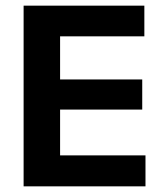

<svg xmlns="http://www.w3.org/2000/svg" viewBox="-20 -659 578 679"><path d="M63.5 0V-639H192.5V0ZM102 0V-109.5H494.5V0ZM138.5 -271.5V-378H483V-271.5ZM101.5 -530.5V-639H490.5V-530.5Z"/></svg>

Font: Anek Latin SemiBold
Style: Regular
Weight: 600
Designer: Yesha Goshar
Foundry: Ek Type
Version: Version 1.003